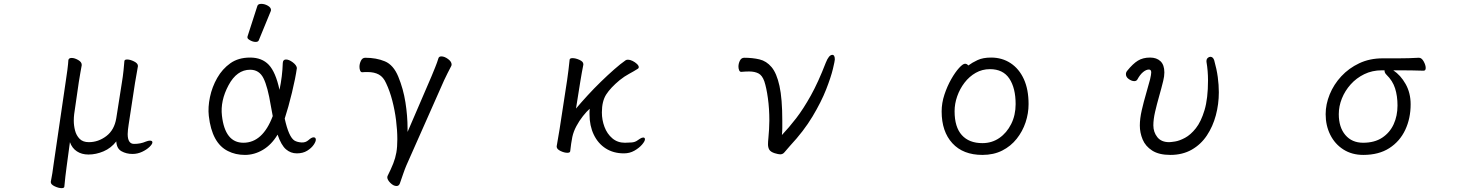

<svg xmlns="http://www.w3.org/2000/svg" viewBox="-20 -784 7620 994"><path d="M612 -363Q616 -386 619.5 -419Q623 -452 624 -468Q625 -476 638 -476Q654 -476 674 -466Q694 -456 694 -443V-441Q692 -427 687.5 -403.5Q683 -380 679 -355L646 -139Q644 -125 642.5 -113Q641 -101 641 -90Q641 -39 674 -39Q708 -39 735 -51Q748 -56 756 -56Q769 -56 769 -47Q769 -38 754 -23.5Q739 -9 715.5 2Q692 13 666 13Q634 13 609 -1Q584 -15 582 -52Q555 -17 516 -0.5Q477 16 438 16Q403 16 378 -0.5Q353 -17 342 -48L325 78Q322 99 318.5 129.5Q315 160 313 183Q312 190 299 190Q283 190 263 180.5Q243 171 243 159V157Q247 137 251 112.5Q255 88 257 70L321 -367Q325 -392 329 -423Q333 -454 334 -473Q336 -484 351 -484Q366 -484 384.5 -473.5Q403 -463 403 -449V-446Q401 -433 396 -407Q391 -381 388 -359L364 -193Q363 -186 362.5 -177Q362 -168 362 -159Q362 -134 368.5 -108.5Q375 -83 392 -65.5Q409 -48 440 -48Q489 -48 530.5 -79.5Q572 -111 582 -172Z M1312 -752Q1315 -764 1332.5 -764Q1350 -764 1366.5 -754.5Q1383 -745 1383 -732Q1383 -729 1382 -727L1320 -576Q1317 -567 1303.5 -567Q1290 -567 1275.5 -575Q1261 -583 1261 -589.5Q1261 -596 1262 -597ZM1454 -170Q1475 -74 1505 -56Q1519 -48 1540.5 -46.5Q1562 -45 1577.5 -59Q1593 -73 1603.5 -73Q1614 -73 1615 -62.5Q1616 -52 1604 -34.5Q1592 -17 1570 -3.5Q1548 10 1516.5 10Q1485 10 1460.5 -11Q1436 -32 1417 -87Q1386 -35 1341.5 -8.5Q1297 18 1248 18Q1199 18 1160 -2Q1077 -43 1061 -184Q1056 -229 1067 -281.5Q1078 -334 1104.5 -380.5Q1131 -427 1172.5 -456.5Q1214 -486 1275 -486Q1336 -486 1371.5 -448.5Q1407 -411 1427 -319Q1442 -390 1444 -458Q1445 -476 1460.5 -476Q1476 -476 1495.5 -461.5Q1515 -447 1517 -432Q1510 -381 1491.5 -304.5Q1473 -228 1454 -170ZM1240 -45Q1340 -45 1392 -183Q1387 -209 1382 -237Q1366 -335 1344 -379Q1322 -423 1275 -423Q1206 -423 1163 -342.5Q1120 -262 1129 -185Q1145 -45 1240 -45Z M2214 -389Q2223 -411 2233 -435.5Q2243 -460 2250 -483Q2253 -492 2265 -492Q2281 -492 2299.5 -478.5Q2318 -465 2318 -450Q2318 -448 2317.5 -446Q2317 -444 2316 -442Q2308 -428 2297 -405Q2286 -382 2279 -368L2084 72Q2077 88 2067.5 115.5Q2058 143 2050 166Q2045 179 2033 179Q2017 179 2001 163Q1985 147 1985 134Q1985 130 1986 128Q2005 90 2016 62Q2027 34 2032 5.5Q2037 -23 2037 -63Q2037 -109 2030.5 -161Q2024 -213 2011 -263Q1998 -313 1979 -353Q1965 -385 1941.5 -398Q1918 -411 1883 -411Q1877 -411 1870.5 -411Q1864 -411 1856 -410H1855Q1848 -410 1844.5 -418.5Q1841 -427 1841 -438Q1841 -454 1848.5 -469.5Q1856 -485 1871 -485Q1928 -485 1972.5 -466.5Q2017 -448 2042 -387Q2068 -324 2079 -254Q2090 -184 2090 -118V-101Z M2862 -27 2877 -115 2916 -369Q2919 -389 2923 -421.5Q2927 -454 2929 -475Q2930 -483 2944 -483Q2960 -483 2980 -474Q3000 -465 3000 -452V-449Q2997 -435 2992 -407Q2987 -379 2984 -360L2962 -222Q2989 -254 3022 -290Q3055 -326 3090.5 -360.5Q3126 -395 3159.5 -424.5Q3193 -454 3219 -472Q3224 -475 3231 -475Q3242 -475 3255 -468.5Q3268 -462 3277.5 -453Q3287 -444 3287 -436Q3287 -431 3282 -428Q3260 -414 3236.5 -401.5Q3213 -389 3188 -369Q3141 -330 3118.5 -295Q3096 -260 3096 -202Q3096 -163 3109.5 -127Q3123 -91 3150 -68Q3177 -45 3215 -45Q3232 -45 3250 -46.5Q3268 -48 3280 -57Q3284 -60 3293.5 -66Q3303 -72 3310 -72Q3319 -72 3319 -63Q3319 -53 3304 -35.5Q3289 -18 3264.5 -4Q3240 10 3210 10Q3156 10 3116 -15.5Q3076 -41 3054 -87Q3032 -133 3032 -192Q3032 -200 3032 -207Q3032 -214 3033 -221Q3017 -207 2998 -183Q2979 -159 2964 -131Q2949 -103 2943 -75Q2940 -61 2937 -40.5Q2934 -20 2932 -1Q2931 7 2917 7Q2901 7 2881.5 -2.5Q2862 -12 2862 -25Z M3817 -412Q3810 -412 3806.5 -420.5Q3803 -429 3803 -439Q3803 -455 3810.5 -470Q3818 -485 3833 -485Q3876 -485 3912 -476.5Q3948 -468 3974.5 -436.5Q4001 -405 4015.5 -339Q4030 -273 4030 -159Q4030 -140 4030 -121.5Q4030 -103 4028 -85Q4065 -124 4102 -172Q4139 -220 4177.5 -289Q4216 -358 4255 -459Q4271 -500 4289 -500Q4302 -500 4302 -476Q4302 -469 4292 -427Q4282 -385 4257 -321Q4232 -257 4186.5 -181Q4141 -105 4070 -29Q4050 -7 4041.5 4Q4033 15 4019 15Q4010 15 3990 9Q3969 2 3962.5 -9.5Q3956 -21 3956 -37Q3956 -44 3956.5 -52Q3957 -60 3958 -69Q3960 -92 3961.5 -114.5Q3963 -137 3963 -160Q3963 -221 3955.5 -275.5Q3948 -330 3937 -363Q3926 -394 3906.5 -404Q3887 -414 3858 -414Q3849 -414 3839 -413.5Q3829 -413 3818 -412Z M4993 -445Q5013 -460 5041 -473Q5069 -486 5111 -486Q5168 -486 5212 -457Q5256 -428 5280.5 -374.5Q5305 -321 5305 -245Q5305 -197 5289.5 -150.5Q5274 -104 5243.5 -65.5Q5213 -27 5168.5 -4.5Q5124 18 5066 18Q4966 18 4910.5 -42.5Q4855 -103 4855 -207Q4855 -251 4869.5 -294.5Q4884 -338 4904.5 -374Q4925 -410 4945 -432Q4965 -454 4976 -454Q4986 -454 4993 -445ZM5066 -43Q5115 -43 5153.5 -69.5Q5192 -96 5215 -142Q5238 -188 5238 -245Q5238 -328 5205.5 -377Q5173 -426 5105 -426Q5065 -426 5031.5 -407Q4998 -388 4973.5 -356Q4949 -324 4935.5 -285.5Q4922 -247 4922 -208Q4922 -126 4959.5 -84.5Q4997 -43 5066 -43Z M6226 -468Q6226 -478 6232.5 -484Q6239 -490 6246 -490Q6260 -490 6266 -472Q6279 -426 6284.5 -385Q6290 -344 6290 -306Q6290 -245 6274.5 -187Q6259 -129 6228 -82.5Q6197 -36 6149.5 -9Q6102 18 6039 18Q5980 18 5945 -4.5Q5910 -27 5895.5 -62Q5881 -97 5881 -134Q5881 -170 5891 -213.5Q5901 -257 5913.5 -299.5Q5926 -342 5934 -373Q5940 -399 5940 -409Q5940 -424 5928 -424Q5914 -424 5898 -411Q5882 -398 5868 -372Q5863 -364 5852 -364Q5839 -364 5824 -374.5Q5809 -385 5809 -400Q5809 -410 5816 -418Q5845 -454 5871 -470Q5897 -486 5934 -486Q5968 -486 5988 -467Q6008 -448 6008 -409Q6008 -389 6002 -365Q5993 -328 5981 -286Q5969 -244 5960 -205Q5951 -166 5951 -135Q5951 -100 5971.5 -74Q5992 -48 6033 -48Q6041 -48 6063.5 -51.5Q6086 -55 6115 -70.5Q6144 -86 6171 -120Q6198 -154 6216 -214Q6234 -274 6234 -368Q6234 -392 6232 -416.5Q6230 -441 6226 -464Z M7326 -485Q7340 -485 7350.5 -466Q7361 -447 7361 -432Q7361 -418 7350 -418Q7317 -419 7288 -419.5Q7259 -420 7224 -420H7193Q7231 -395 7257 -349Q7283 -303 7283 -244Q7283 -171 7255 -111.5Q7227 -52 7172.5 -17Q7118 18 7038 18Q6979 18 6935 -10Q6891 -38 6867 -86Q6843 -134 6843 -193Q6843 -244 6864 -295.5Q6885 -347 6924 -389Q6963 -431 7017 -456.5Q7071 -482 7138 -482H7220Q7274 -482 7325 -485ZM7148 -420H7134Q7084 -420 7043 -400Q7002 -380 6972.5 -347Q6943 -314 6927 -274Q6911 -234 6911 -193Q6911 -125 6945 -85Q6979 -45 7037 -45Q7096 -45 7135.5 -71Q7175 -97 7195 -140.5Q7215 -184 7215 -238Q7215 -287 7202.5 -326.5Q7190 -366 7158 -397Q7152 -403 7150 -408Q7148 -413 7148 -417Z"/></svg>

Font: QiushuiShotai
Style: Regular
Weight: 600
Designer: Fontworks Inc.
Foundry: Fontworks Inc.
Version: Version 1.250